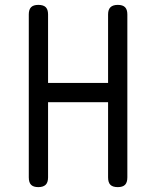

<svg xmlns="http://www.w3.org/2000/svg" viewBox="-20 -757 640 787"><path d="M423 -338H177V-30Q177 -9 167 0.5Q157 10 137 10Q117 10 107.5 0.5Q98 -9 98 -30V-698Q98 -718 107.5 -727.5Q117 -737 137 -737Q158 -737 167.5 -727.5Q177 -718 177 -698V-417H423V-698Q423 -718 433 -727.5Q443 -737 463 -737Q483 -737 492.5 -727.5Q502 -718 502 -698V-30Q502 -9 492.5 0.5Q483 10 463 10Q442 10 432.5 0.5Q423 -9 423 -30Z"/></svg>

Font: Maple Mono Normal NL Light
Style: Regular
Weight: 300
Monospace: yes
Designer: subframe7536
Version: Version 7.000